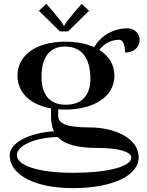

<svg xmlns="http://www.w3.org/2000/svg" viewBox="-20 -720 759 990"><path d="M180.5 -664.5 289 -558H331L439.5 -664.5L401 -700L361.5 -654.5C329.6 -614.8 314 -597.7 312 -587H308C306 -597.7 293.6 -611.1 258.5 -654.5L219 -700ZM30 80C30 182 159.7 250 356 250C559.4 250 695 186 695 90.9C695 -6.4 572 -63 443 -63C327.6 -63 280 -80.5 280 -123V-156.3C291.3 -155.4 303 -155 315 -155C470 -155 570 -225 570 -330C570 -386.1 541.6 -432.1 491.8 -462.9C515.9 -494.6 553.2 -515 595 -515C613 -515 625 -488.6 625 -449C670 -449 700 -475.8 700 -516C700 -548 672.1 -574 638 -574C563.3 -574 498.4 -534.5 465.8 -476.7C425.6 -494.9 375.2 -505 317 -505C166.2 -505 70 -435 70 -330C70 -243.1 135.7 -180.1 243 -161V-123C243 -91.3 247.8 -64.8 258.1 -43C129.5 -35.1 30 17.3 30 80ZM67 80C67 30.1 160.6 -10.7 277.6 -13.8C314.3 26.4 382 43 488.5 43C589.4 43 657 62.6 657 92C657 139.2 535.8 171 356 171C181.2 171 67 134.6 67 80ZM194 -324C194 -425.4 236.8 -480 315.2 -480C400.2 -480 446 -421.9 446 -314C446 -226.9 401.2 -180 318 -180C237.4 -180 194 -230.4 194 -324Z"/></svg>

Font: Prida01
Style: Black
Weight: 900
Designer: gluk
Foundry: gluk
Version: Version 00.072